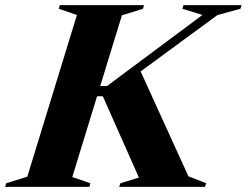

<svg xmlns="http://www.w3.org/2000/svg" viewBox="-65 -725 958 745"><path d="M666 -41 735 -14 730 0H397.5L402.5 -14L474 -36L334 -351.5H251.5L267 -391H350L720.5 -667L642.5 -691L647 -705H872.5L868 -691L778.5 -666.5L451 -426L474 -462.5ZM233.5 -667 163 -691 167 -705H493.5L490 -691L408 -665.5L215.5 -38L285.5 -14L282 0H-45L-41 -14L41 -39.5Z"/></svg>

Font: Newsreader 60pt
Style: Bold Italic
Weight: 700
Italic angle: -17°
Designer: Hugues Gentile
Foundry: Production Type
Version: Version 1.003